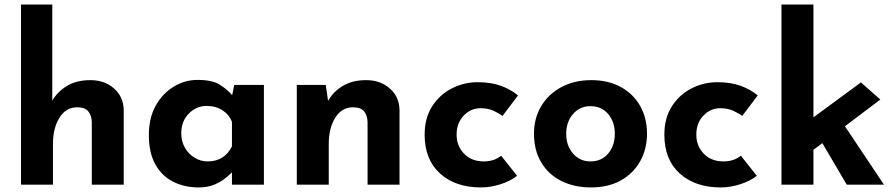

<svg xmlns="http://www.w3.org/2000/svg" viewBox="-20 -809 3917 841"><path d="M72 0V-789H209V-368Q232 -408 274 -433Q316 -458 376 -458Q438 -458 479.5 -421.5Q521 -385 522 -327V0H382V-275Q381 -304 366.5 -321.5Q352 -339 318 -339Q269 -339 240.5 -293.5Q212 -248 212 -178V0Z M850 12Q789 12 739.5 -12.5Q690 -37 661 -88Q632 -139 632 -218Q632 -292 662 -346Q692 -400 741 -429.5Q790 -459 845 -459Q909 -459 942 -438.5Q975 -418 997 -392L1006 -437H1136V0H996V-54Q986 -44 966.5 -28Q947 -12 918 0Q889 12 850 12ZM890 -102Q963 -102 996 -168V-275Q984 -307 954.5 -326Q925 -345 885 -345Q840 -345 807 -311.5Q774 -278 774 -225Q774 -190 790 -162Q806 -134 832.5 -118Q859 -102 890 -102Z M1407 -437 1417 -367Q1440 -408 1482 -433Q1524 -458 1584 -458Q1646 -458 1687.5 -421.5Q1729 -385 1730 -327V0H1590V-275Q1589 -304 1574.5 -321.5Q1560 -339 1526 -339Q1477 -339 1448.5 -293.5Q1420 -248 1420 -178V0H1280V-437Z M2245 -39Q2216 -16 2172.5 -2Q2129 12 2087 12Q1975 12 1907.5 -49Q1840 -110 1840 -219Q1840 -292 1873 -343.5Q1906 -395 1959.5 -422Q2013 -449 2072 -449Q2131 -449 2174.5 -433Q2218 -417 2249 -391L2181 -301Q2167 -312 2142.5 -323.5Q2118 -335 2085 -335Q2042 -335 2011 -302.5Q1980 -270 1980 -219Q1980 -170 2012.5 -136Q2045 -102 2099 -102Q2145 -102 2175 -127Z M2319 -224Q2319 -291 2350.5 -344Q2382 -397 2439 -427.5Q2496 -458 2570 -458Q2645 -458 2700 -427.5Q2755 -397 2784.5 -344Q2814 -291 2814 -224Q2814 -157 2784.5 -103.5Q2755 -50 2700 -19Q2645 12 2568 12Q2496 12 2439.5 -16Q2383 -44 2351 -97Q2319 -150 2319 -224ZM2460 -223Q2460 -171 2490 -136.5Q2520 -102 2566 -102Q2615 -102 2644 -136.5Q2673 -171 2673 -223Q2673 -275 2644 -309.5Q2615 -344 2566 -344Q2520 -344 2490 -309.5Q2460 -275 2460 -223Z M3295 -39Q3266 -16 3222.5 -2Q3179 12 3137 12Q3025 12 2957.5 -49Q2890 -110 2890 -219Q2890 -292 2923 -343.5Q2956 -395 3009.5 -422Q3063 -449 3122 -449Q3181 -449 3224.5 -433Q3268 -417 3299 -391L3231 -301Q3217 -312 3192.5 -323.5Q3168 -335 3135 -335Q3092 -335 3061 -302.5Q3030 -270 3030 -219Q3030 -170 3062.5 -136Q3095 -102 3149 -102Q3195 -102 3225 -127Z M3403 0V-789H3543V-295L3751 -448L3836 -373L3681 -256L3852 0H3689L3582 -182L3543 -153V0Z"/></svg>

Font: Reem Kufi Ink
Style: Bold
Weight: 700
Designer: Khaled Hosny
Version: Version 1.002